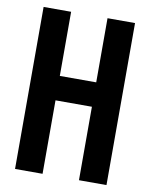

<svg xmlns="http://www.w3.org/2000/svg" viewBox="-83 -791 666 852"><g transform="rotate(10 250.0 -365.0)"><path d="M44 0V-730H168V-441H332V-730H456V0H332V-331H168V0Z"/></g></svg>

Font: M PLUS Code Latin SemiBold
Style: Regular
Weight: 600
Designer: Coji Morishita
Foundry: UNDERFOREST DESIGN
Version: Version 1.002; ttfautohint (v1.8.3)